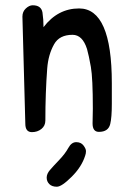

<svg xmlns="http://www.w3.org/2000/svg" viewBox="-20 -500 492 728"><path d="M76 -31 65 -437Q65 -456 78 -468Q91 -480 104 -480Q136 -480 141 -453Q145 -426 145 -397Q199 -468 280 -468Q404 -468 404 -185Q404 -159 404 -106.5Q404 -54 398 -30Q391 0 355 0Q331 0 331 -32L332 -88Q332 -204 324.5 -246.5Q317 -289 310 -314Q293 -368 255 -368Q205 -368 185 -332Q163 -293 159 -240Q152 -147 152 -43Q152 -23 137 -11Q122 1 101 1Q76 1 76 -31ZM303 90Q290 132 252 170Q214 208 195.5 208Q177 208 167 198Q157 188 157 173.5Q157 159 169.5 144.5Q182 130 204.5 106.5Q227 83 239 61Q251 39 269 39Q287 39 296.5 51.5Q306 64 306 73Q306 82 303 90Z"/></svg>

Font: Patrick Hand
Style: Regular
Weight: 400
Designer: Patrick Wagesreiter
Foundry: Patrick Wagesreiter
Version: Version 1.003;PS 001.003;hotconv 1.0.70;makeotf.lib2.5.58329